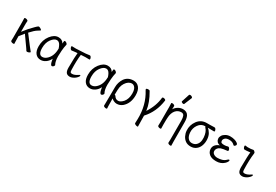

<svg xmlns="http://www.w3.org/2000/svg" viewBox="71 -1978 4857 3373"><g transform="rotate(30 2500.0 -291.5)"><path d="M421 13Q405 13 400.5 4Q396 -5 383 -24L365 -50Q341 -86 228 -244Q189 -199 152 -149Q152 -60 154 -46Q156 -17 156 0Q156 10 136 10Q120 10 101.5 2.5Q83 -5 83 -18L85 -81Q85 -378 84 -398Q82 -454 82 -474Q83 -484 102 -484Q118 -484 136.5 -476.5Q155 -469 155 -456Q155 -446 152 -405Q152 -309 152 -238Q233 -345 315 -424Q344 -454 368 -472Q373 -475 382 -475Q391 -475 405 -468Q439 -452 440 -436Q441 -431 436 -428Q416 -414 394 -401.5Q372 -389 339 -360Q313 -337 268 -288Q443 -56 475 -20Q478 -19 478 -15Q478 -6 458.5 3.5Q439 13 421 13Z M695 18Q627 18 587 -32Q547 -82 547 -175Q547 -302 617.5 -394Q688 -486 773 -486Q851 -486 885 -423Q887 -445 888 -466Q889 -484 904.5 -484Q920 -484 937.5 -470.5Q955 -457 957 -442Q952 -420 944 -377Q939 -347 936 -306Q931 -225 931 -193Q931 -91 963 -34L965 -29Q965 -19 952.5 -3Q940 13 922 13Q906 13 895.5 -8.5Q885 -30 879 -60.5Q873 -91 871 -108Q843 -49 795 -15.5Q747 18 695 18ZM694 -42Q736 -42 774 -72Q867 -147 872 -296Q872 -304 873 -311Q862 -347 846 -376Q818 -428 773 -428Q720 -428 667.5 -358Q615 -288 615 -180Q615 -42 694 -42Z M1287 18Q1234 18 1211.5 -13.5Q1189 -45 1189 -110Q1191 -343 1200 -410L1167 -408Q1149 -407 1122.5 -403Q1096 -399 1085 -398H1084Q1071 -398 1059.5 -415.5Q1048 -433 1046 -450Q1044 -467 1057 -467L1134 -465L1325 -475Q1346 -477 1370.5 -480.5Q1395 -484 1407 -485H1409Q1422 -485 1432.5 -467.5Q1443 -450 1444.5 -433.5Q1446 -417 1434 -417L1369 -418Q1359 -418 1349 -418Q1339 -418 1331 -417L1265 -413Q1249 -285 1255 -108Q1256 -69 1263.5 -57.5Q1271 -46 1297 -46Q1344 -46 1406 -87Q1423 -100 1432 -100Q1440 -100 1440 -89Q1440 -79 1427.5 -62Q1415 -45 1393 -26.5Q1371 -8 1341 5Q1311 18 1287 18Z M1695 18Q1627 18 1587 -32Q1547 -82 1547 -175Q1547 -302 1617.5 -394Q1688 -486 1773 -486Q1851 -486 1885 -423Q1887 -445 1888 -466Q1889 -484 1904.5 -484Q1920 -484 1937.5 -470.5Q1955 -457 1957 -442Q1952 -420 1944 -377Q1939 -347 1936 -306Q1931 -225 1931 -193Q1931 -91 1963 -34L1965 -29Q1965 -19 1952.5 -3Q1940 13 1922 13Q1906 13 1895.5 -8.5Q1885 -30 1879 -60.5Q1873 -91 1871 -108Q1843 -49 1795 -15.5Q1747 18 1695 18ZM1694 -42Q1736 -42 1774 -72Q1867 -147 1872 -296Q1872 -304 1873 -311Q1862 -347 1846 -376Q1818 -428 1773 -428Q1720 -428 1667.5 -358Q1615 -288 1615 -180Q1615 -42 1694 -42Z M2115 181Q2099 181 2081.5 173Q2064 165 2064 153Q2064 141 2065 115Q2066 89 2067 -53.5Q2068 -196 2068 -223Q2068 -318 2122 -401Q2183 -486 2298 -486Q2368 -486 2411.5 -432.5Q2455 -379 2455 -278Q2455 -111 2350 -23Q2300 17 2237 17Q2204 17 2172 0Q2140 -17 2131 -30Q2131 96 2133.5 125Q2136 154 2136 171Q2136 181 2115 181ZM2234 -41Q2281 -41 2334 -101Q2388 -167 2388 -276Q2388 -329 2375 -362Q2362 -395 2341 -410.5Q2320 -426 2298 -426Q2225 -426 2172 -344Q2147 -305 2137 -254Q2130 -210 2130 -103H2133Q2146 -103 2156 -86Q2184 -41 2234 -41Z M2764 174Q2764 181 2749.5 181Q2735 181 2713.5 171.5Q2692 162 2691 150V148Q2693 99 2694 63Q2701 -221 2563 -441L2554 -461Q2554 -471 2567 -476Q2580 -481 2595 -481Q2625 -481 2630 -466Q2733 -290 2751 -145Q2752 -139 2752 -134Q2861 -299 2878 -475Q2883 -486 2901 -486Q2917 -486 2933.5 -477Q2950 -468 2948 -458Q2916 -213 2760 -44Q2763 12 2762 71Q2762 120 2764 174Z M3419 181Q3403 181 3386 173Q3369 165 3369 153Q3370 145 3370 125.5Q3370 106 3371 86V-293Q3371 -353 3356.5 -388Q3342 -423 3300 -423Q3231 -423 3185 -368Q3142 -313 3137 -229Q3133 -184 3133 -79Q3133 -56 3135 2Q3135 11 3115 11Q3099 11 3082 3Q3065 -5 3065 -17Q3065 -44 3067 -88V-395Q3064 -458 3064 -471Q3064 -481 3084 -481Q3100 -481 3117 -473Q3134 -465 3134 -453L3132 -386Q3155 -428 3202 -456.5Q3249 -485 3300 -485Q3383 -485 3414 -421Q3436 -374 3436 -297Q3436 71 3437 92Q3439 137 3439 172Q3439 181 3419 181ZM3270 -576Q3267 -567 3253.5 -567Q3240 -567 3225.5 -575Q3211 -583 3211 -589.5Q3211 -596 3212 -597L3262 -752Q3265 -764 3282.5 -764Q3300 -764 3316.5 -754.5Q3333 -745 3333 -732Q3333 -729 3332 -727Z M3540 -189Q3532 -301 3599 -391.5Q3666 -482 3781 -482H3843Q3900 -482 3935 -485H3936Q3953 -485 3963.5 -465.5Q3974 -446 3975 -432Q3976 -418 3962 -418Q3914 -420 3851 -420H3836Q3873 -393 3899 -347.5Q3925 -302 3929.5 -237Q3934 -172 3914 -113Q3894 -54 3848 -18Q3802 18 3738.5 18Q3675 18 3633.5 -11Q3592 -40 3568 -87.5Q3544 -135 3540 -189ZM3804 -70Q3869 -122 3861 -233Q3853 -344 3799 -399Q3790 -409 3789 -417V-420H3782Q3702 -420 3652.5 -349.5Q3603 -279 3609 -193Q3614 -123 3645.5 -84Q3677 -45 3724.5 -45Q3772 -45 3804 -70Z M4410 -39Q4348 18 4255.5 18Q4163 18 4116 -20.5Q4069 -59 4065 -119Q4060 -214 4175 -258Q4134 -265 4113 -289.5Q4092 -314 4090 -346.5Q4088 -379 4107.5 -410.5Q4127 -442 4168 -464Q4209 -486 4257 -486Q4305 -486 4344.5 -474.5Q4384 -463 4404.5 -447Q4425 -431 4426 -422Q4427 -402 4413.5 -389Q4400 -376 4392.5 -376Q4385 -376 4380 -380L4370 -390Q4334 -425 4271 -425Q4214 -425 4188 -399.5Q4162 -374 4163.5 -346Q4165 -318 4182 -309Q4199 -300 4236.5 -300Q4274 -300 4311 -312H4315Q4330 -312 4341.5 -293.5Q4353 -275 4354 -258.5Q4355 -242 4341 -241Q4250 -232 4213.5 -218.5Q4177 -205 4157 -178Q4137 -151 4139 -118.5Q4141 -86 4171.5 -65.5Q4202 -45 4246.5 -45Q4291 -45 4335.5 -57.5Q4380 -70 4416 -106Q4430 -121 4442 -121Q4454 -121 4454.5 -110.5Q4455 -100 4445 -81Q4435 -62 4410 -39Z M4787 18Q4734 18 4711.5 -13.5Q4689 -45 4689 -110Q4691 -356 4701 -417L4689 -416Q4650 -410 4624.5 -410Q4599 -410 4586 -409Q4574 -409 4564.5 -428Q4555 -447 4555 -462Q4555 -479 4564 -479Q4602 -473 4613 -473Q4684 -473 4724 -483Q4743 -483 4761 -459Q4771 -447 4767 -430Q4749 -297 4755 -108Q4756 -69 4763.5 -57.5Q4771 -46 4797 -46Q4844 -46 4906 -87Q4923 -100 4932 -100Q4940 -100 4940 -89Q4940 -79 4927.5 -62Q4915 -45 4893 -26.5Q4871 -8 4841 5Q4811 18 4787 18Z"/></g></svg>

Font: LXGW WenKai Mono TC
Style: Regular
Weight: 400
Designer: LXGW / Fontworks Inc.
Foundry: LXGW / Fontworks Inc.
Version: Version 1.330